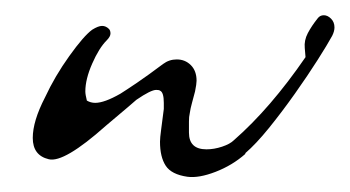

<svg xmlns="http://www.w3.org/2000/svg" viewBox="-20 -206 459 252"><path d="M226 26Q205 23 197.5 11.5Q190 0 190 -20Q190 -25 191.5 -36Q193 -47 195 -63V-71Q195 -85 190 -87Q189 -88 185 -88Q178 -88 159 -75Q158 -74 148 -65.5Q138 -57 119 -41Q64 8 44 3Q23 -2 23 -25Q23 -47 39 -78Q52 -106 71 -132.5Q90 -159 101 -167Q109 -172 114 -172Q119 -172 123 -168Q125 -166 125 -162Q125 -158 120 -153Q110 -143 101 -122.5Q92 -102 92 -86Q92 -84 92.5 -81Q93 -78 94 -74Q99 -71 105 -71Q117 -71 138 -83Q146 -88 160 -97.5Q174 -107 194 -122Q202 -128 212 -128Q223 -128 230.5 -120.5Q238 -113 238 -100Q238 -98 237.5 -94.5Q237 -91 236 -86Q234 -78 232 -71Q230 -64 229 -57Q228 -53 228 -46.5Q228 -40 228 -32Q228 -10 251 -10Q261 -10 271.5 -13.5Q282 -17 287 -22Q335 -64 381 -131L380 -143Q379 -153 384 -162.5Q389 -172 397 -182Q400 -186 405 -186Q410 -186 414.5 -181.5Q419 -177 419 -170Q419 -165 416 -159Q410 -148 397 -127.5Q384 -107 367 -83Q350 -59 333 -38Q316 -17 302 -5V-4Q285 11 263 19.5Q241 28 226 26Z"/></svg>

Font: Allison
Style: Regular
Weight: 400
Designer: Robert E. Leuschke
Foundry: Robert E. Leuschke
Version: Version 1.010; ttfautohint (v1.8.3)